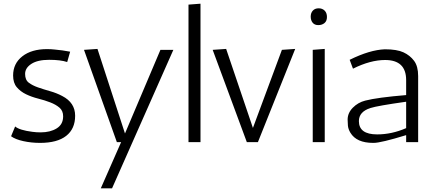

<svg xmlns="http://www.w3.org/2000/svg" viewBox="-20 -770 2325 1040"><path d="M344 -434Q308 -446 246 -446Q184 -446 150 -424Q116 -402 116 -369.5Q116 -337 136 -322Q156 -307 186 -296.5Q216 -286 251.5 -276Q287 -266 317 -250Q387 -214 387 -143Q387 -72 338.5 -34Q290 4 197 4Q150 4 106.5 -5.5Q63 -15 40 -32L62 -85Q85 -65 155 -56Q177 -53 200 -53Q252 -53 287 -74.5Q322 -96 322 -140Q322 -170 302 -187Q282 -204 252 -215.5Q222 -227 186.5 -236Q151 -245 121 -259.5Q91 -274 71 -297.5Q51 -321 51 -361Q51 -426 101 -465Q151 -504 235 -504Q256 -504 278 -501.5Q300 -499 318 -497L360 -490Z M435 -500 508 -505 657 -47 849 -500H919L587 250H526L636 0H613Z M1001 0V-745L1066 -750V0Z M1132 -500 1205 -505 1350 -77 1507 -500 1579 -505 1377 0H1317Z M1739 -505V0H1674V-500ZM1704 -634Q1684 -634 1673.5 -647Q1663 -660 1663 -680Q1663 -700 1674.5 -712.5Q1686 -725 1706 -725Q1726 -725 1738.5 -712.5Q1751 -700 1751 -678Q1751 -656 1737.5 -645Q1724 -634 1704 -634Z M1874 -446Q1983 -500 2065 -503Q2130 -503 2165.5 -486.5Q2201 -470 2223 -440.5Q2245 -411 2245 -358V0H2180V-38Q2043 4 2004 4Q2002 4 2001 4Q1911 4 1878 -51Q1866 -71 1864.5 -90Q1863 -109 1863 -122Q1863 -158 1891 -186.5Q1919 -215 1958 -225Q2024 -242 2180 -255V-336Q2180 -445 2066 -445Q1986 -445 1892 -398ZM1924 -114Q1924 -42 2023 -42Q2102 -42 2180 -76V-219Q2024 -197 1987 -185Q1924 -165 1924 -114Z"/></svg>

Font: Antic
Style: Regular
Weight: 400
Designer: Santiago Orozco
Foundry: Typemade
Version: Version 1.0012